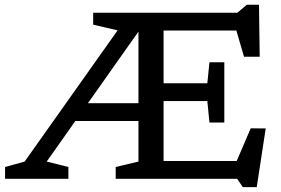

<svg xmlns="http://www.w3.org/2000/svg" viewBox="-20 -758 1190 814"><path d="M268.5 -245V-320.5H607V-245ZM531.5 -704H597V-666.5L178 -73L270 -50V0H1.5V-50L84.5 -73ZM375 -653.5V-704H544.5L518.5 -620ZM931 -494V-366V-238.5H868L859 -329.5H612V-405H859L868 -494ZM1081 -517.5H1014.5L970.5 -668L1009 -628.5H612V-704H986.5L1026.5 -738H1078ZM966.5 -36 1043 -214 1106.5 -213.5 1068.5 35.5H1009.5L985.5 0H612V-75.5H999.5ZM470.5 0V-50L567 -73V-704H673.5V0Z"/></svg>

Font: Newsreader 7pt
Style: Regular
Weight: 400
Designer: Hugues Gentile
Foundry: Production Type
Version: Version 1.003